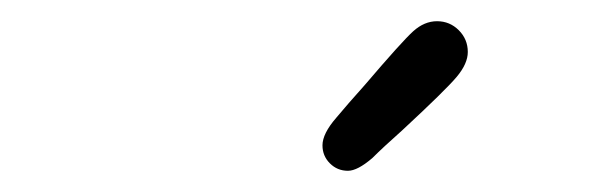

<svg xmlns="http://www.w3.org/2000/svg" viewBox="-20 -634 565 181"><path d="M284 -497Q284 -508 297 -523Q307 -535 324 -554Q359 -595 369.5 -604.5Q380 -614 392 -614Q404 -614 412.5 -605.5Q421 -597 421 -585Q421 -574 410.5 -561.5Q400 -549 359 -511Q341 -495 331 -485Q317 -473 308 -473Q298 -473 291 -480Q284 -487 284 -497Z"/></svg>

Font: CMU Typewriter Text
Style: LightOblique
Weight: 200
Italic angle: -9.46001°
Version: Version 0.7.0